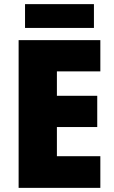

<svg xmlns="http://www.w3.org/2000/svg" viewBox="-20 -908 550 928"><path d="M434 -888H101V-773H434ZM465 0V-153H255V-294H450V-445H255V-563H465V-714H70V0Z"/></svg>

Font: Noto Sans Sinhala SemiCondensed Black
Style: Regular
Weight: 900
Width: 4
Designer: Jelle Bosma - Monotype Design Team
Foundry: Monotype Imaging Inc.
Version: Version 2.006